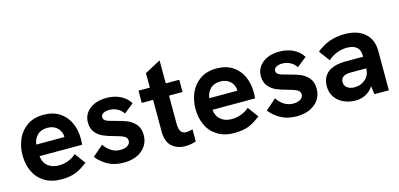

<svg xmlns="http://www.w3.org/2000/svg" viewBox="-63 -1067 3055 1469"><g transform="rotate(-15 1464.5 -332.5)"><path d="M38 -244Q38 -312 63.5 -371Q89 -430 142 -466.5Q195 -503 273 -503Q347 -503 398.5 -469.5Q450 -436 476 -379Q502 -322 502 -251Q502 -232 499 -205H162Q167 -154 201 -126Q235 -98 288 -98Q326 -98 362 -111.5Q398 -125 426 -150L488 -66Q436 -24 390 -7Q344 10 281 10Q199 10 144.5 -25Q90 -60 64 -117.5Q38 -175 38 -244ZM384 -297V-298Q384 -341 354 -370Q324 -399 276 -399Q224 -399 195 -369.5Q166 -340 161 -297Z M562 -92 647 -166Q667 -134 699 -112.5Q731 -91 774 -91Q810 -91 831 -105.5Q852 -120 852 -142Q852 -167 828.5 -179.5Q805 -192 755 -205Q705 -218 670 -233.5Q635 -249 610.5 -279Q586 -309 586 -357Q586 -422 637 -462.5Q688 -503 772 -503Q831 -503 879.5 -479.5Q928 -456 955 -412L878 -351Q860 -379 831 -394Q802 -409 768 -409Q739 -409 720.5 -398Q702 -387 702 -368Q702 -349 721 -338.5Q740 -328 790 -316Q847 -302 883 -287Q919 -272 946.5 -240.5Q974 -209 974 -156Q974 -82 919 -36Q864 10 773 10Q699 10 646.5 -20Q594 -50 562 -92Z M1113 -145V-396H1023V-493H1113V-608L1239 -675V-493H1346V-396H1239V-179Q1239 -134 1251.5 -113Q1264 -92 1296 -92Q1314 -92 1346 -100V-5Q1306 10 1262 10Q1196 10 1154.5 -27.5Q1113 -65 1113 -145Z M1408 -244Q1408 -312 1433.5 -371Q1459 -430 1512 -466.5Q1565 -503 1643 -503Q1717 -503 1768.5 -469.5Q1820 -436 1846 -379Q1872 -322 1872 -251Q1872 -232 1869 -205H1532Q1537 -154 1571 -126Q1605 -98 1658 -98Q1696 -98 1732 -111.5Q1768 -125 1796 -150L1858 -66Q1806 -24 1760 -7Q1714 10 1651 10Q1569 10 1514.5 -25Q1460 -60 1434 -117.5Q1408 -175 1408 -244ZM1754 -297V-298Q1754 -341 1724 -370Q1694 -399 1646 -399Q1594 -399 1565 -369.5Q1536 -340 1531 -297Z M1932 -92 2017 -166Q2037 -134 2069 -112.5Q2101 -91 2144 -91Q2180 -91 2201 -105.5Q2222 -120 2222 -142Q2222 -167 2198.5 -179.5Q2175 -192 2125 -205Q2075 -218 2040 -233.5Q2005 -249 1980.5 -279Q1956 -309 1956 -357Q1956 -422 2007 -462.5Q2058 -503 2142 -503Q2201 -503 2249.5 -479.5Q2298 -456 2325 -412L2248 -351Q2230 -379 2201 -394Q2172 -409 2138 -409Q2109 -409 2090.5 -398Q2072 -387 2072 -368Q2072 -349 2091 -338.5Q2110 -328 2160 -316Q2217 -302 2253 -287Q2289 -272 2316.5 -240.5Q2344 -209 2344 -156Q2344 -82 2289 -36Q2234 10 2143 10Q2069 10 2016.5 -20Q1964 -50 1932 -92Z M2751 -65Q2726 -27 2689.5 -8.5Q2653 10 2611 10Q2557 10 2514 -10.5Q2471 -31 2447 -67.5Q2423 -104 2423 -152Q2423 -194 2440 -224.5Q2457 -255 2487 -272Q2534 -299 2608 -299H2750V-311Q2750 -354 2723 -376Q2696 -398 2648 -398Q2608 -398 2567.5 -382.5Q2527 -367 2497 -339L2434 -424Q2484 -465 2538.5 -484Q2593 -503 2658 -503Q2760 -503 2817 -452Q2874 -401 2874 -311V0H2760ZM2629 -90Q2679 -90 2714.5 -122Q2750 -154 2750 -203V-207H2626Q2587 -207 2568 -193Q2548 -179 2548 -152Q2548 -123 2570 -106.5Q2592 -90 2629 -90Z"/></g></svg>

Font: Hanken Grotesk
Style: Bold
Weight: 700
Designer: Alfredo Marco Pradil
Foundry: Hanken Design Co.
Version: Version 3.014